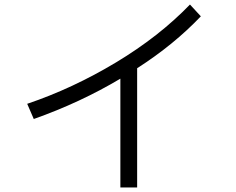

<svg xmlns="http://www.w3.org/2000/svg" viewBox="-20 -797 1040 847"><path d="M866 -725Q746 -599 585 -496V30H511V-450Q335 -345 129 -272L100 -339Q301 -407 491.5 -521.5Q682 -636 818 -777Z"/></svg>

Font: PlemolJP35 Console
Style: Regular
Weight: 400
Version: v2.0.3; ttfautohint (v1.8.4.7-5d5b-dirty) -l 6 -r 45 -G 200 